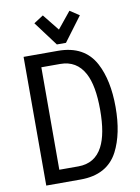

<svg xmlns="http://www.w3.org/2000/svg" viewBox="-101 -1009 787 1076"><g transform="rotate(-10 293.0 -471.0)"><path d="M424.3 -907.2 320.8 -768.6H269L165.5 -907.2L219.7 -942.4L294.9 -848.6L371.1 -942.4ZM160.6 -74.7Q214.8 -74.7 269 -74.7Q363.3 -74.7 406.7 -157.2Q444.3 -228.5 444.3 -366.2Q444.3 -504.4 406.2 -575.2Q361.8 -657.7 268.6 -657.7Q214.8 -657.7 161.1 -657.7ZM73.2 0V-732.4H268.6Q419.4 -732.4 480.5 -616.7Q532.2 -518.6 532.2 -366.2Q532.2 -214.8 481 -115.7Q420.4 0 269 0Z"/></g></svg>

Font: Consola Mono
Style: Book
Weight: 400
Monospace: yes
Designer: Wojciech Kalinowski "wmk69" (wmk69@o2.pl)
Foundry: Wojciech Kalinowski "wmk69" (wmk69@o2.pl)
Version: Version 2.1.0